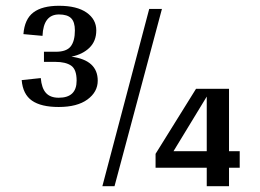

<svg xmlns="http://www.w3.org/2000/svg" viewBox="-20 -644 900 664"><path d="M318 -365Q318 -326 282.5 -300Q247 -274 183 -274Q122 -274 90.5 -296Q59 -318 55 -367L121 -374Q124 -339 139 -322.5Q154 -306 183 -306Q245 -306 245 -365Q245 -404 226 -417Q207 -430 172 -430H132V-465H173Q210 -465 224.5 -483.5Q239 -502 239 -539Q239 -568 226 -581Q213 -594 184 -594Q130 -594 127 -520L61 -526Q65 -578 95.5 -601Q126 -624 184 -624Q246 -624 279.5 -600.5Q313 -577 313 -539Q313 -502 289.5 -479Q266 -456 227 -448Q318 -436 318 -365ZM540 -613 376 0H334L496 -613ZM809 -64H772V0H695V-64H518V-112L658 -337H772V-121H809ZM695 -121V-310L580 -121Z"/></svg>

Font: Arya
Style: Regular
Weight: 400
Designer: Eduardo Rodriguez Tunni, Modular Infotech
Foundry: Eduardo Rodriguez Tunni, Modular Infotech
Version: Version 1.002